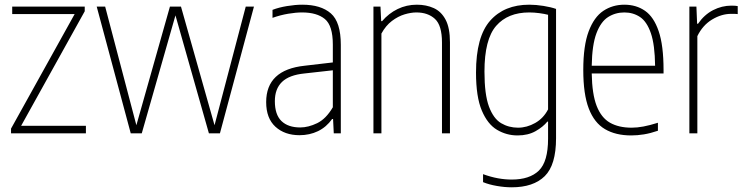

<svg xmlns="http://www.w3.org/2000/svg" viewBox="-20 -568 3168 818"><path d="M27 0V-20L298 -508H32V-540H341V-520L70 -32H346V0Z M537 0 392 -540H428L561 -34.5L704 -540H751L894 -34.5L1027 -540H1062L917 0H870L727.5 -502.5L584 0Z M1256 8Q1193 8 1153.5 -28Q1114 -64 1114 -133Q1114 -270.5 1278 -288L1398 -302V-378Q1398 -459 1364 -487Q1330 -515 1267 -515Q1241 -515 1208 -509.5Q1175 -504 1141 -492V-526Q1168 -536.5 1203 -542.2Q1238 -548 1268 -548Q1347 -548 1389.5 -511Q1432 -474 1432 -377V0H1402L1399 -61H1395Q1370.5 -26.5 1334.8 -9.2Q1299 8 1256 8ZM1151 -137Q1151 -79.5 1179.2 -52.2Q1207.5 -25 1259 -25Q1293.5 -25 1331.2 -43.2Q1369 -61.5 1398 -111V-268.5L1277 -255Q1212 -248.5 1181.5 -219Q1151 -189.5 1151 -137Z M1571 0V-540H1601L1604 -478H1608Q1636 -511 1674 -529.5Q1712 -548 1756 -548Q1796 -548 1828 -533.5Q1860 -519 1878.5 -484Q1897 -449 1897 -388V0H1863V-387Q1863 -460 1833 -487.5Q1803 -515 1754 -515Q1731 -515 1703.5 -506.8Q1676 -498.5 1649.8 -478.8Q1623.5 -459 1605 -425V0Z M2160 230Q2130 230 2096.8 224.2Q2063.5 218.5 2038 208V174Q2071 186 2101.2 191.5Q2131.5 197 2160 197Q2236.5 197 2275.8 158.8Q2315 120.5 2315 23V-50H2312Q2294 -27.5 2261.8 -9.2Q2229.5 9 2185 9Q2138 9 2097.8 -14.8Q2057.5 -38.5 2032.8 -96.8Q2008 -155 2008 -259Q2008 -411.5 2068.2 -479.8Q2128.5 -548 2235 -548Q2263.5 -548 2295.8 -542.8Q2328 -537.5 2349 -530V21Q2349 135 2300.8 182.5Q2252.5 230 2160 230ZM2187 -24Q2224.5 -24 2260 -44Q2295.5 -64 2315 -102V-505Q2300 -509 2277.8 -512Q2255.5 -515 2235 -515Q2143.5 -515 2093.8 -457.8Q2044 -400.5 2044 -263Q2044 -165.5 2063.2 -114Q2082.5 -62.5 2115 -43.2Q2147.5 -24 2187 -24Z M2669 9Q2603 9 2557.5 -17.8Q2512 -44.5 2488.5 -105.5Q2465 -166.5 2465 -270Q2465 -373.5 2488 -434.5Q2511 -495.5 2550.5 -521.8Q2590 -548 2640 -548Q2690.5 -548 2728 -522Q2765.5 -496 2786.2 -435.2Q2807 -374.5 2807 -270V-255H2501Q2502.5 -167 2522 -116.8Q2541.5 -66.5 2578.8 -45.2Q2616 -24 2671 -24Q2694.5 -24 2721.2 -29Q2748 -34 2783 -45V-11Q2751 0 2723.2 4.5Q2695.5 9 2669 9ZM2640 -515Q2602 -515 2571 -495.5Q2540 -476 2521.2 -426.5Q2502.5 -377 2501 -288H2771Q2770 -377 2753 -426.5Q2736 -476 2706.8 -495.5Q2677.5 -515 2640 -515Z M2917 0V-540H2947L2950 -467H2954Q2980.5 -505.5 3018 -524.8Q3055.5 -544 3096 -544Q3105 -544 3111.8 -543.5Q3118.5 -543 3123 -542V-508Q3115.5 -509 3109.8 -509Q3104 -509 3095 -509Q3054 -509 3013.8 -484.8Q2973.5 -460.5 2951 -414V0Z"/></svg>

Font: Encode Sans Condensed Thin
Style: Regular
Weight: 100
Width: 3
Designer: Multiple Designers
Foundry: Impallari Type
Version: Version 3.000; ttfautohint (v1.8.3) -l 8 -r 50 -G 200 -x 14 